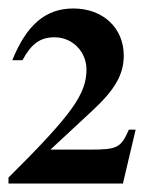

<svg xmlns="http://www.w3.org/2000/svg" viewBox="-20 -708 340 453"><path d="M300 -402H284C265 -359 257 -355 191 -355H99L198 -447C252 -497 272 -533 272 -577C272 -642 223 -688 153 -688C88 -688 43 -650 9 -566H33C54 -605 75 -620 109 -620C151 -620 184 -586 184 -544C184 -486 150 -438 0 -289V-275H270Z"/></svg>

Font: XITS
Style: Bold
Weight: 700
Designer: MicroPress Inc., with final additions and corrections provided by Coen Hoffman, Elsevier (retired)
Version: Version 1.107